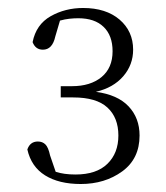

<svg xmlns="http://www.w3.org/2000/svg" viewBox="-20 -918 417 483"><path d="M130.9 -866.2 119.1 -826.2Q111.8 -793 87.9 -793Q69.3 -793 62 -812Q70.8 -856.4 107.4 -877.2Q144 -897.9 189 -897.9Q246.6 -897.9 280.8 -868.7Q314.9 -839.4 314.9 -793Q314.9 -754.9 290 -726.1Q265.1 -697.3 221.2 -687Q275.9 -679.7 303.5 -650.4Q331.1 -621.1 331.1 -577.1Q331.1 -518.6 287.4 -486.8Q243.7 -455.1 183.1 -455.1Q128.4 -455.1 93.5 -476.8Q58.6 -498.5 48.8 -542Q55.7 -562 75.2 -562Q86.9 -562 94.2 -554.7Q101.6 -547.4 106 -526.9L120.1 -485.8Q141.1 -479 169.9 -479Q222.7 -479 250.2 -505.9Q277.8 -532.7 277.8 -577.1Q277.8 -622.1 250.2 -647.5Q222.7 -672.9 164.1 -672.9H132.8V-701.2H161.1Q207.5 -701.2 235.4 -724.1Q263.2 -747.1 263.2 -789.1Q263.2 -828.6 240.7 -850.3Q218.3 -872.1 176.8 -872.1Q165.5 -872.1 154.3 -870.8Q143.1 -869.6 130.9 -866.2Z"/></svg>

Font: Source Han Serif CN ExtraLight
Style: Regular
Weight: 250
Designer: Ryoko NISHIZUKA  (kana & ideographs); Frank Grießhammer (Latin, Greek & Cyrillic); Wenlong ZHANG  (bopomofo); Sandoll Co
Foundry: Adobe Systems Incorporated
Version: Version 1.001;PS 1.001;hotconv 16.6.54;makeotf.lib2.5.65590